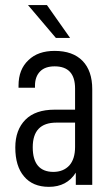

<svg xmlns="http://www.w3.org/2000/svg" viewBox="-20 -725 440 753"><path d="M341.8 -375V0H277.3V-47.9Q242.2 7.8 171.9 7.8Q108.4 7.8 74.2 -33.2Q40 -73.2 40 -146.5Q40 -215.8 80.1 -255.9Q119.1 -294.9 194.3 -294.9H274.4V-377.9Q274.4 -464.8 194.3 -464.8Q157.2 -464.8 137.7 -445.3Q117.2 -424.8 117.2 -388.7V-380.9H52.7V-389.6Q52.7 -453.1 91.8 -489.3Q128.9 -525.4 194.3 -525.4Q265.6 -525.4 303.7 -486.3Q341.8 -447.3 341.8 -375ZM274.4 -148.4V-244.1H201.2Q108.4 -244.1 108.4 -147.5Q108.4 -51.8 188.5 -50.8Q228.5 -50.8 252 -76.2Q274.4 -101.6 274.4 -148.4ZM199.2 -576.2 89.8 -705.1H164.1L254.9 -576.2Z"/></svg>

Font: Dinish Condensed
Style: Regular
Weight: 400
Width: 3
Designer: Bert Driehuis
Foundry: Playbeing
Version: Version 3.006; git-39231f3c-release